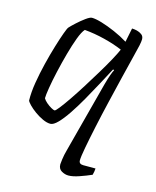

<svg xmlns="http://www.w3.org/2000/svg" viewBox="-107 -574 687 848"><g transform="rotate(15 236.5 -150.0)"><path d="M287 200Q271 200 255.5 191Q240 182 240 161Q240 158 242.5 138Q245 118 252 93L337 -230Q345 -259 351.5 -277Q358 -295 362 -301L357 -304Q339 -270 317 -229Q295 -188 272 -147.5Q249 -107 226.5 -73.5Q204 -40 184.5 -20Q165 0 151 0Q135 0 115.5 -9Q96 -18 78 -31Q60 -44 48 -56.5Q36 -69 34 -75Q33 -112 40.5 -157.5Q48 -203 59.5 -249.5Q71 -296 83 -335.5Q95 -375 104.5 -401Q114 -427 118 -431Q126 -440 144 -456.5Q162 -473 180.5 -486.5Q199 -500 208 -500Q225 -500 253.5 -491.5Q282 -483 315.5 -468.5Q349 -454 378 -436L391 -500Q401 -500 413.5 -497Q426 -494 436 -486.5Q446 -479 446 -465Q446 -462 445 -453Q444 -444 442 -436Q439 -422 428.5 -380.5Q418 -339 404 -281Q390 -223 375 -160Q360 -97 347.5 -38.5Q335 20 327 63Q319 106 319 122Q319 139 339 139H395Q395 144 393.5 153.5Q392 163 390 169Q365 180 336 190Q307 200 287 200ZM154 -62Q158 -62 173 -81Q188 -100 209.5 -131.5Q231 -163 254.5 -200.5Q278 -238 301 -276Q324 -314 341.5 -346Q359 -378 367 -397Q329 -413 283 -424.5Q237 -436 191 -440Q179 -427 166.5 -393.5Q154 -360 142 -316.5Q130 -273 120 -229Q110 -185 104.5 -151Q99 -117 99 -103Q104 -94 115 -84.5Q126 -75 137.5 -68.5Q149 -62 154 -62Z"/></g></svg>

Font: Texturina Thin
Style: Italic
Weight: 100
Italic angle: -11°
Designer: Guillermo Torres Carreño
Foundry: Omnibus-Type
Version: Version 1.002; ttfautohint (v1.8.3)